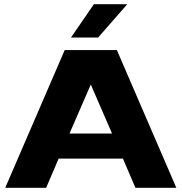

<svg xmlns="http://www.w3.org/2000/svg" viewBox="-20 -900 870 920"><path d="M5 0 290 -660H540L825 0H629L569 -140H261L201 0ZM313 -260H517L415 -495ZM320 -720 430 -880H590L450 -720Z"/></svg>

Font: Xolonium
Style: Bold
Weight: 700
Designer: Severin Meyer
Version: Version 4.2